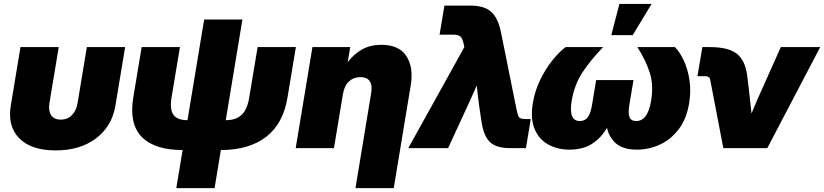

<svg xmlns="http://www.w3.org/2000/svg" viewBox="-20 -756 4207 980"><path d="M264.2 11.7Q139.2 11.7 78.4 -50Q17.6 -111.8 35.2 -217.8L84.5 -515.6H279.8L232.4 -230.5Q226.1 -191.4 240.7 -168.5Q255.4 -145.5 290 -145.5Q324.7 -145.5 347.2 -168.5Q369.6 -191.4 376 -230.5L423.3 -515.6H618.7L569.3 -217.8Q551.8 -111.8 470.5 -50Q389.2 11.7 264.2 11.7Z M879.9 204.1 912.1 9.8Q769 9.8 703.6 -57.1Q638.2 -124 660.2 -257.8L703.1 -515.6H898.4L855.5 -257.8Q845.7 -197.8 865.2 -170.2Q884.8 -142.6 937 -142.6L1022 -656.2H1217.3L1132.3 -142.6Q1185.1 -142.6 1213.6 -170.2Q1242.2 -197.8 1252 -257.8L1294.9 -515.6H1490.2L1447.3 -257.8Q1425.3 -124 1337.9 -57.1Q1250.5 9.8 1107.4 9.8L1075.2 204.1Z M1730 -273.4 1684.6 0H1489.3L1574.7 -515.6H1767.6L1754.9 -439Q1786.6 -480.5 1828.4 -503.9Q1870.1 -527.3 1926.8 -527.3Q2016.6 -527.3 2054.2 -469.7Q2091.8 -412.1 2076.2 -318.8L1989.7 204.1H1794.4L1874.5 -281.2Q1881.3 -320.3 1867.4 -341.3Q1853.5 -362.3 1818.8 -362.3Q1784.7 -362.3 1761 -340.3Q1737.3 -318.4 1730 -273.4Z M2064 0 2350.1 -515.6 2346.7 -531.2Q2341.3 -558.6 2330.6 -568.8Q2319.8 -579.1 2293.9 -579.1H2223.6L2248.5 -727.5H2381.3Q2451.2 -727.5 2486.8 -696Q2522.5 -664.6 2537.6 -588.9L2616.7 -196.3Q2622.1 -169.4 2628.4 -158.9Q2634.8 -148.4 2661.6 -148.4H2689L2664.6 0H2582.5Q2513.2 0 2480.7 -31Q2448.2 -62 2437 -138.7L2425.3 -218.8Q2421.9 -243.7 2418.9 -269Q2416 -294.4 2413.6 -319.8Q2402.3 -294.4 2391.1 -269.3Q2379.9 -244.1 2368.2 -218.8L2267.1 0Z M2886.7 7.8Q2827.1 7.8 2779.8 -17.6Q2732.4 -43 2709.5 -95.7Q2686.5 -148.4 2699.7 -230Q2710 -292.5 2737.3 -348.6Q2764.6 -404.8 2799.6 -448.2Q2834.5 -491.7 2867.2 -515.6H3058.6Q2995.1 -450.2 2953.4 -387Q2911.6 -323.7 2897.9 -241.2Q2880.9 -138.2 2939.5 -138.2Q2966.3 -138.2 2980.7 -158.4Q2995.1 -178.7 3001.5 -218.8L3022.9 -347.2H3213.4L3191.9 -218.8Q3185.5 -178.7 3193.1 -158.4Q3200.7 -138.2 3227.5 -138.2Q3286.1 -138.2 3303.2 -241.2Q3316.9 -323.7 3295.9 -387Q3274.9 -450.2 3233.4 -515.6H3424.8Q3449.2 -491.7 3469.7 -448.2Q3490.2 -404.8 3499 -348.6Q3507.8 -292.5 3497.6 -230Q3484.4 -148.4 3443.8 -95.7Q3403.3 -43 3347.4 -17.6Q3291.5 7.8 3231.4 7.8Q3161.1 7.8 3124.8 -23.4Q3088.4 -54.7 3078.1 -104Q3050.8 -54.7 3003.9 -23.4Q2957 7.8 2886.7 7.8ZM3100.1 -576.7 3141.6 -735.8H3305.7L3209.5 -576.7Z M3671.9 0 3605 -349.1Q3602.1 -367.2 3578.6 -367.2H3540L3564.9 -515.6H3603.5Q3696.8 -515.6 3740.2 -482.2Q3783.7 -448.7 3793.9 -369.6L3802.7 -296.9Q3806.2 -267.1 3809.3 -237.1Q3812.5 -207 3815.9 -176.8Q3828.1 -207 3841.1 -237.1Q3854 -267.1 3867.7 -296.9L3965.3 -515.6H4166.5L3896.5 0Z"/></svg>

Font: Inter Display Black
Style: Italic
Weight: 900
Italic angle: -9.39999°
Designer: Rasmus Andersson
Foundry: rsms
Version: Version 4.000;git-a52131595